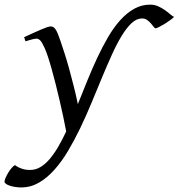

<svg xmlns="http://www.w3.org/2000/svg" viewBox="-108 -572 778 836"><path d="M649.9 -498.5Q645 -492.7 633.3 -484.4Q621.6 -476.1 608.6 -468Q595.7 -460 584.5 -454.3Q573.2 -448.7 569.8 -448.7Q565.9 -448.7 561 -455.3Q556.2 -461.9 549.1 -470Q542 -478 532.7 -484.9Q523.4 -491.7 510.7 -491.7Q486.8 -491.7 464.8 -471.2Q442.9 -450.7 421.4 -415.3Q399.9 -379.9 378.7 -332.8Q357.4 -285.6 335.4 -232.7Q313.5 -179.7 290.3 -123.8Q267.1 -67.9 241.7 -14.9Q216.3 38.1 188.2 85.2Q160.2 132.3 128.4 167.7Q96.7 203.1 61 223.6Q25.4 244.1 -15.6 244.1Q-29.8 244.1 -43 241.9Q-56.2 239.7 -66.2 236.3Q-76.2 232.9 -82.3 228.3Q-88.4 223.6 -88.4 219.2Q-88.4 213.4 -83.7 202.4Q-79.1 191.4 -72.3 180.2Q-65.4 168.9 -57.4 159.4Q-49.3 149.9 -42.5 147Q-33.2 154.3 -23.4 158.4Q-13.7 162.6 -4.9 164.8Q3.9 167 11.2 167.5Q18.6 168 23.4 168Q46.9 168 67.9 155.5Q88.9 143.1 108.2 120.6Q127.4 98.1 145.3 67.4Q163.1 36.6 180.2 0.5Q174.8 -28.8 167.5 -63.2Q160.2 -97.7 151.9 -133.3Q143.6 -168.9 134.8 -204.1Q126 -239.3 117.4 -269.8Q108.9 -300.3 100.8 -324.7Q92.8 -349.1 85.9 -363.8Q74.7 -388.7 66.9 -396.2Q59.1 -403.8 50.8 -403.8Q46.4 -403.8 38.3 -402.1Q30.3 -400.4 22.5 -397.9Q13.2 -395.5 2.9 -392.1L-2.9 -410.2Q17.6 -419.4 36.1 -428Q54.7 -436.5 69.6 -442.9Q84.5 -449.2 95.7 -453.1Q106.9 -457 112.8 -457Q119.6 -457 124.8 -453.6Q129.9 -450.2 134.8 -442.9Q139.6 -435.5 144.3 -423.6Q148.9 -411.6 154.8 -395Q163.6 -369.6 173.6 -338.4Q183.6 -307.1 193.4 -271.5Q203.1 -235.8 212.9 -197.3Q222.7 -158.7 231 -118.7Q251 -168.9 272 -220.5Q293 -272 315.4 -320.1Q337.9 -368.2 362.5 -410.4Q387.2 -452.6 415.5 -484.1Q443.8 -515.6 476.1 -533.7Q508.3 -551.8 545.9 -551.8Q564.9 -551.8 581.5 -544.2Q598.1 -536.6 611.3 -527.1Q624.5 -517.6 634.3 -509Q644 -500.5 649.9 -498.5Z"/></svg>

Font: Gentium Plus Afr
Style: Italic
Weight: 400
Italic angle: -8°
Designer: J. Victor Gaultney, Annie Olsen, Iska Routamaa, Becca Hirsbrunner
Foundry: SIL International
Version: Version 5.000